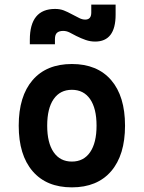

<svg xmlns="http://www.w3.org/2000/svg" viewBox="-20 -806 626 836"><path d="M293 9.8Q182.6 9.8 122.1 -60.5Q61.5 -130.9 61.5 -258.8Q61.5 -387.2 122.1 -457.3Q182.6 -527.3 293 -527.3Q403.3 -527.3 463.9 -457.3Q524.4 -387.2 524.4 -258.8Q524.4 -130.9 463.9 -60.5Q403.3 9.8 293 9.8ZM293 -102.5Q344.2 -102.5 372.3 -143.3Q400.4 -184.1 400.4 -258.8Q400.4 -334 372.3 -374.5Q344.2 -415 293 -415Q241.7 -415 213.6 -374.5Q185.5 -334 185.5 -258.8Q185.5 -184.1 213.6 -143.3Q241.7 -102.5 293 -102.5ZM109.9 -613.3V-632.8Q109.9 -767.1 219.7 -767.1Q241.2 -767.1 257.6 -760.7Q273.9 -754.4 294.4 -743.2Q313 -733.4 325.7 -727.1Q338.4 -720.7 351.1 -720.7Q377.4 -720.7 377.4 -751V-786.1H483.4V-742.2Q483.4 -625 394 -625Q373.5 -625 353.5 -631.8Q333.5 -638.7 312 -649.4Q296.4 -657.7 283 -664.6Q269.5 -671.4 255.4 -671.4Q237.3 -671.4 228.3 -663.3Q219.2 -655.3 219.2 -635.3V-613.3Z"/></svg>

Font: Cascadia Mono NF SemiBold
Style: Regular
Weight: 600
Monospace: yes
Designer: Aaron Bell
Foundry: Saja Typeworks
Version: Version 2404.023; ttfautohint (v1.8.4)